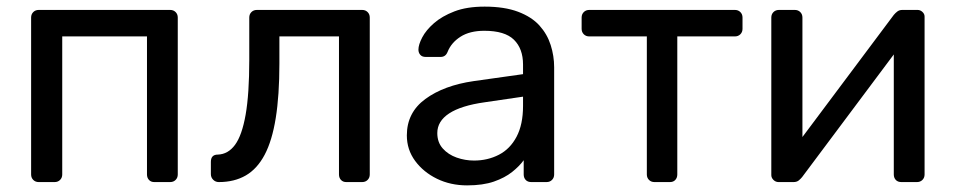

<svg xmlns="http://www.w3.org/2000/svg" viewBox="-20 -550 2885 580"><path d="M97 0Q87 0 80.5 -6.5Q74 -13 74 -23V-497Q74 -507 80.5 -513.5Q87 -520 97 -520H494Q504 -520 510.5 -513.5Q517 -507 517 -497V-23Q517 -13 510.5 -6.5Q504 0 494 0H446Q436 0 430 -6.5Q424 -13 424 -23V-440H168V-23Q168 -13 161.5 -6.5Q155 0 145 0Z M641 0Q631 0 624 -7Q617 -14 617 -24V-61Q617 -83 638 -83Q669 -84 690 -112.5Q711 -141 722 -203.5Q733 -266 733 -369V-497Q733 -507 739.5 -513.5Q746 -520 756 -520H1074Q1084 -520 1090.5 -513.5Q1097 -507 1097 -497V-23Q1097 -13 1090.5 -6.5Q1084 0 1074 0H1026Q1016 0 1010 -6.5Q1004 -13 1004 -23V-440H824V-358Q824 -262 813 -193.5Q802 -125 779.5 -82.5Q757 -40 722.5 -20Q688 0 641 0Z M1391 10Q1341 10 1300 -10Q1259 -30 1234 -64Q1209 -98 1209 -141Q1209 -210 1265 -251Q1321 -292 1411 -305L1560 -326V-355Q1560 -403 1532.5 -430Q1505 -457 1443 -457Q1399 -457 1371 -439Q1343 -421 1332 -393Q1326 -378 1311 -378H1266Q1255 -378 1249.5 -384.5Q1244 -391 1244 -400Q1244 -415 1255.5 -437Q1267 -459 1291 -480Q1315 -501 1352.5 -515.5Q1390 -530 1444 -530Q1504 -530 1545 -514.5Q1586 -499 1609.5 -473Q1633 -447 1643.5 -414Q1654 -381 1654 -347V-23Q1654 -13 1647.5 -6.5Q1641 0 1631 0H1585Q1574 0 1568 -6.5Q1562 -13 1562 -23V-66Q1549 -48 1527 -30.5Q1505 -13 1472 -1.5Q1439 10 1391 10ZM1412 -65Q1453 -65 1487 -82.5Q1521 -100 1540.5 -137Q1560 -174 1560 -230V-258L1444 -241Q1373 -231 1337 -207.5Q1301 -184 1301 -148Q1301 -120 1317.5 -101.5Q1334 -83 1359.5 -74Q1385 -65 1412 -65Z M1957 0Q1947 0 1940.5 -6.5Q1934 -13 1934 -23V-440H1760Q1750 -440 1743.5 -446.5Q1737 -453 1737 -463V-497Q1737 -507 1743.5 -513.5Q1750 -520 1760 -520H2200Q2210 -520 2216.5 -513.5Q2223 -507 2223 -497V-463Q2223 -453 2216.5 -446.5Q2210 -440 2200 -440H2026V-23Q2026 -13 2020 -6.5Q2014 0 2004 0Z M2332 0Q2323 0 2316.5 -6.5Q2310 -13 2310 -21V-497Q2310 -507 2316.5 -513.5Q2323 -520 2333 -520H2381Q2391 -520 2397.5 -513.5Q2404 -507 2404 -497V-73L2377 -100L2680 -505Q2685 -511 2691 -515.5Q2697 -520 2706 -520H2752Q2760 -520 2766.5 -514Q2773 -508 2773 -500V-23Q2773 -13 2766.5 -6.5Q2760 0 2750 0H2703Q2692 0 2686 -6.5Q2680 -13 2680 -23V-422L2708 -423L2403 -15Q2399 -10 2393 -5Q2387 0 2377 0Z"/></svg>

Font: RubikRegular
Style: Regular
Weight: 400
Designer: Hubert and Fischer
Foundry: Hubert and Fischer
Version: Version 2.300;gftools[0.9.30]